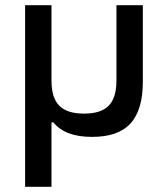

<svg xmlns="http://www.w3.org/2000/svg" viewBox="-20 -520 640 742"><path d="M77 202H179V-47H186C217 -10 264 9 336 9C469 9 532 -57 532 -205V-500H430V-209C430 -120 392 -81 305 -81C217 -81 179 -120 179 -209V-500H77Z"/></svg>

Font: LT Wave Mono Medium
Style: Regular
Weight: 500
Designer: Daniel Lyons
Version: Version 2.5 (Glyphs App)